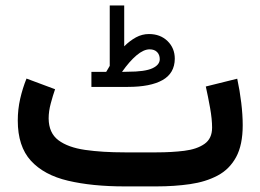

<svg xmlns="http://www.w3.org/2000/svg" viewBox="-20 -666 930 686"><path d="M359.4 -409.2Q362.8 -414.6 366 -420.2Q369.1 -425.8 372.1 -430.7V-646.5H423.8V-500.5Q443.8 -520.5 465.8 -532.5Q487.8 -544.4 512.2 -544.4Q552.7 -544.4 578.6 -519.3Q604.5 -494.1 604.5 -456.1Q604 -404.3 560.8 -379.9Q517.6 -355.5 437 -355.5H306.6V-409.2ZM436.5 -409.7Q497.6 -409.7 524.2 -421.9Q550.8 -434.1 550.8 -454.6Q550.8 -470.2 541.3 -480Q531.7 -489.7 514.6 -489.7Q493.2 -489.7 467.8 -468.3Q442.4 -446.8 416 -409.2ZM538.6 0H425.3Q309.1 0 223.1 -20.3Q137.2 -40.5 90.3 -91.8Q43.5 -143.1 43.5 -235.4Q43.5 -275.4 52.2 -313.5Q61 -351.6 74.7 -385.3L176.8 -347.2Q168.9 -324.7 161.4 -296.6Q153.8 -268.6 153.8 -242.7Q154.3 -190.9 188.7 -165Q223.1 -139.2 284.2 -130.4Q345.2 -121.6 425.3 -121.6H539.6Q593.3 -121.6 638.4 -127.2Q683.6 -132.8 710.7 -151.9Q737.8 -170.9 737.8 -210Q737.8 -240.2 730.7 -280Q723.6 -319.8 715.3 -356.9L827.6 -384.8Q836.9 -341.8 842 -298.6Q847.2 -255.4 847.2 -218.8Q847.2 -147.9 823.5 -104.5Q799.8 -61 757.3 -38.6Q714.8 -16.1 658.9 -8.1Q603 0 538.6 0Z"/></svg>

Font: Vazirmatn RD UI SemiBold
Style: Regular
Weight: 600
Designer: Saber Rastikerdar
Foundry: Saber Rastikerdar
Version: Version 33.003